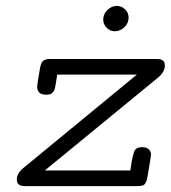

<svg xmlns="http://www.w3.org/2000/svg" viewBox="-20 -631 579 651"><path d="M60 -62 444 -378H174Q173 -371 171 -359.5Q169 -348 168.5 -343.5Q168 -339 166 -331.5Q164 -324 162 -321.5Q160 -319 156.5 -315.5Q153 -312 148 -311Q143 -310 136 -310Q106 -310 106 -338Q106 -344 115 -396Q118 -416 125 -423.5Q132 -431 150 -431H513Q539 -431 539 -409Q539 -387 516 -368L132 -53H422Q430 -114 439 -124Q446 -132 461 -132H463Q476 -132 484 -125Q492 -118 492 -107Q492 -101 481 -37Q479 -25 478 -21.5Q477 -18 473.5 -11Q470 -4 463.5 -2Q457 0 446 0H64Q37 0 37 -22Q37 -44 60 -62ZM330 -565Q330 -584 344.5 -597.5Q359 -611 376 -611Q392 -611 404 -599.5Q416 -588 416 -571Q416 -552 401.5 -538.5Q387 -525 370 -525Q353 -525 341.5 -537Q330 -549 330 -565Z"/></svg>

Font: CMU Typewriter Text
Style: LightOblique
Weight: 200
Italic angle: -9.46001°
Version: Version 0.7.0